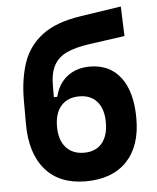

<svg xmlns="http://www.w3.org/2000/svg" viewBox="-53 -789 693 845"><g transform="rotate(-5 293.0 -366.5)"><path d="M292 10.3Q175.8 10.3 113.5 -62.3Q51.3 -134.8 51.3 -265.6V-368.2Q51.3 -460.4 75.4 -532.7Q99.6 -605 160.9 -652.1Q222.2 -699.2 334 -715.8L512.2 -742.7L517.1 -611.8L360.8 -589.8Q299.8 -581.5 260.7 -563.7Q221.7 -545.9 202.9 -512Q184.1 -478 184.1 -420.9V-371.1H199.2Q212.9 -428.7 253.7 -460Q294.4 -491.2 353 -491.2Q440.9 -491.2 489.3 -427.2Q537.6 -363.3 537.6 -245.6Q537.6 -123.5 473.4 -56.6Q409.2 10.3 292 10.3ZM295.9 -115.7Q346.7 -115.7 374.5 -148.4Q402.3 -181.2 402.3 -240.2Q402.3 -299.3 374.3 -332Q346.2 -364.7 295.9 -364.7Q244.1 -364.7 215.3 -332.3Q186.5 -299.8 186.5 -240.2Q186.5 -181.2 215.6 -148.4Q244.6 -115.7 295.9 -115.7Z"/></g></svg>

Font: Cascadia Mono PL
Style: Bold
Weight: 700
Monospace: yes
Designer: Aaron Bell
Foundry: Saja Typeworks
Version: Version 2404.023; ttfautohint (v1.8.4)